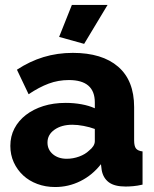

<svg xmlns="http://www.w3.org/2000/svg" viewBox="-20 -750 626 780"><path d="M22 -157.2Q22 -196.3 38.6 -228Q55.2 -259.8 85.2 -283Q115.2 -306.2 156 -319.1Q196.8 -332 247.1 -332Q280.3 -332 311 -326.4Q341.8 -320.8 365.2 -310.1V-334Q365.2 -424.8 259.8 -424.8Q216.8 -424.8 178 -410.4Q139.2 -396 96.2 -367.2L48.8 -466.8Q100.6 -501 156.7 -518.1Q212.9 -535.2 275.9 -535.2Q395 -535.2 460 -479Q524.9 -422.9 524.9 -314.9V-180.2Q524.9 -156.2 532.5 -146.7Q540 -137.2 559.1 -134.8V0Q538.1 4.9 521 6.3Q503.9 7.8 490.2 7.8Q445.3 7.8 422.1 -9.5Q398.9 -26.9 393.1 -59.1L390.1 -83Q355 -38.1 306.6 -14.2Q258.3 9.8 204.1 9.8Q165 9.8 131.6 -2.7Q98.1 -15.1 74 -37.6Q49.8 -60.1 35.9 -90.6Q22 -121.1 22 -157.2ZM172.9 -170.9Q172.9 -142.1 194.8 -123.5Q216.8 -105 251 -105Q276.9 -105 301.5 -114Q326.2 -123 341.8 -138.2Q364.7 -156.2 365.2 -175.8V-226.1Q344.2 -233.9 319.6 -238.5Q294.9 -243.2 273.9 -243.2Q230 -243.2 201.4 -223.1Q172.9 -203.1 172.9 -170.9ZM220.2 -600.1 272 -730H417L321.8 -571.8Z"/></svg>

Font: Raleway ExtraBold
Style: Regular
Weight: 800
Designer: Matt McInerney, Pablo Impallari, Rodrigo Fuenzalida
Foundry: Matt McInerney, Pablo Impallari, Rodrigo Fuenzalida
Version: Version 3.000g; ttfautohint (v1.5) -l 8 -r 28 -G 28 -x 14 -D